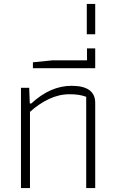

<svg xmlns="http://www.w3.org/2000/svg" viewBox="-20 -960 590 980"><path d="M87 -512H129L132 -432H140Q237 -522 345 -522Q466 -522 466 -435V0H420V-466Q400 -473 381 -476Q362 -479 335 -479Q281 -479 229.5 -454.5Q178 -430 133 -389V0H87Z M148 -642 247 -652H424V-713H466V-612H148Z M423 -940H466V-785H423Z"/></svg>

Font: Athiti Light
Style: Regular
Weight: 300
Designer: CadsonDemak Team
Foundry: CadsonDemak
Version: Version 1.032